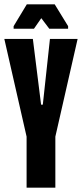

<svg xmlns="http://www.w3.org/2000/svg" viewBox="-22 -868 379 888"><path d="M101 0V-236L-2 -688H130L168 -384H176L209 -688H337L234 -236V0ZM41 -735V-747L102 -848H231L293 -747V-735H206L169 -784L135 -735Z"/></svg>

Font: Saira UltraCondensed Black
Style: Regular
Weight: 900
Width: 1
Designer: Hector Gatti with collaboration of the Omnibus-Type team
Foundry: Omnibus-Type
Version: Version 1.101